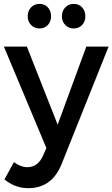

<svg xmlns="http://www.w3.org/2000/svg" viewBox="-25 -773 581 992"><path d="M-4.9 -532.2H113.8L272.9 -128.9L420.9 -532.2H536.1L293.9 73.2Q244.1 199.2 121.1 199.2Q52.7 199.2 -2 153.8L46.9 64.9Q82.5 90.8 116.2 90.8Q170.4 90.8 196.8 32.2L214.8 -7.8ZM118.2 -689Q118.2 -716.8 135.5 -734.9Q152.8 -752.9 179.2 -752.9Q205.6 -752.9 222.2 -734.9Q238.8 -716.8 238.8 -689Q238.8 -661.6 222.2 -643.8Q205.6 -626 179.2 -626Q152.8 -626 135.5 -643.8Q118.2 -661.6 118.2 -689ZM294.9 -689Q294.9 -716.8 312.3 -734.9Q329.6 -752.9 356 -752.9Q382.3 -752.9 399.2 -734.9Q416 -716.8 416 -689Q416 -661.6 399.2 -643.8Q382.3 -626 356 -626Q329.6 -626 312.3 -643.8Q294.9 -661.6 294.9 -689Z"/></svg>

Font: Trueno
Style: Rg
Weight: 400
Designer: Julieta Ulanovsky
Foundry: Julieta Ulanovsky
Version: Version 3.001b